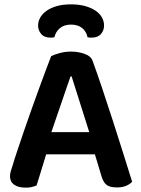

<svg xmlns="http://www.w3.org/2000/svg" viewBox="-20 -852 650 882"><path d="M416 -143H192Q181 -106 168.5 -66Q156 -26 148 0Q138 4 126.5 7Q115 10 98 10Q64 10 45 -3.5Q26 -17 26 -42Q26 -54 29.5 -65.5Q33 -77 38 -92Q46 -120 59.5 -159.5Q73 -199 88.5 -245.5Q104 -292 122 -341.5Q140 -391 156.5 -437.5Q173 -484 188.5 -524.5Q204 -565 215 -594Q228 -601 253.5 -608Q279 -615 305 -615Q340 -615 369 -604.5Q398 -594 406 -571Q426 -516 450 -444.5Q474 -373 498.5 -297Q523 -221 546 -148Q569 -75 587 -17Q577 -6 559.5 1.5Q542 9 518 9Q483 9 468.5 -3.5Q454 -16 446 -43ZM304 -501Q295 -476 284.5 -445Q274 -414 262.5 -380.5Q251 -347 239 -312.5Q227 -278 216 -245H390L309 -501ZM306 -739Q275 -739 255.5 -723Q236 -707 230 -681Q225 -680 221.5 -679.5Q218 -679 213 -679Q184 -679 169.5 -695.5Q155 -712 155 -735Q155 -754 165 -771.5Q175 -789 194 -802.5Q213 -816 241 -824Q269 -832 306 -832Q343 -832 371.5 -824Q400 -816 419.5 -802.5Q439 -789 448.5 -771.5Q458 -754 458 -735Q458 -712 443.5 -695.5Q429 -679 400 -679Q395 -679 391 -679.5Q387 -680 382 -681Q377 -707 357.5 -723Q338 -739 306 -739Z"/></svg>

Font: Baloo Bhaina 2 SemiBold
Style: Regular
Weight: 600
Designer: Yesha Goshar, Manish Minz, Shuchita Grover and Ek Type
Foundry: Ek Type
Version: Version 1.640;hotconv 1.0.111;makeotfexe 2.5.65597; ttfautoh